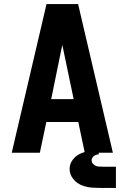

<svg xmlns="http://www.w3.org/2000/svg" viewBox="-20 -755 616 949"><path d="M38 0H177L209 -152H367L399 0H538L366 -735H210ZM233 -265 279 -490Q284 -513 288 -533Q292 -513 297 -490L344 -265ZM491 174H492Q492 174 492 174Q492 174 492 174H553V69H493Q492 69 491.5 69Q491 69 490 69Q478 69 466 68Q454 67 443.5 58.5Q433 50 433 38Q433 25 444 16.5Q455 8 468 8V-11Q444 -11 420.5 -8Q397 -5 375 5.5Q353 16 338.5 36Q324 56 324 80Q324 107 341.5 129Q359 151 384.5 161Q410 171 437 172.5Q464 174 491 174Z"/></svg>

Font: Iosevka Sparkle Extrabold
Style: Regular
Weight: 800
Designer: Belleve Invis
Foundry: Belleve Invis
Version: Version 4.5.0; ttfautohint (v1.8.3)